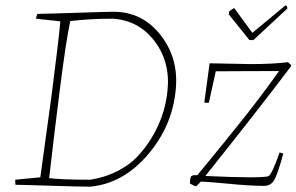

<svg xmlns="http://www.w3.org/2000/svg" viewBox="-20 -692 1110 719"><path d="M914 -542 837 -638 838 -649Q848 -657 857 -662L925 -569L1049 -672Q1056 -670 1056 -660L929 -542ZM319 7Q275 7 169 3.5Q63 0 38 0Q37 -6 37 -19L131 -28Q138 -80 152.5 -184.5Q167 -289 173 -334Q200 -543 206 -612L115 -622Q116 -631 120 -640Q176 -641 279.5 -644.5Q383 -648 405 -648Q513 -648 581.5 -560.5Q650 -473 638 -355Q625 -219 533 -112Q441 -5 319 7ZM318 -19Q408 -33 475 -87Q529 -136 564 -205Q599 -274 607 -350Q619 -458 559.5 -537Q500 -616 402 -622Q315 -622 243 -613Q227 -540 202 -340Q188 -231 164 -25Q207 -19 318 -19ZM969 4Q914 4 824 -5Q760 -11 732 -12Q722 -1 714 6Q704 3 691 -5Q691 -19 695 -31Q701 -35 704 -36H719Q732 -52 767.5 -95Q803 -138 814.5 -152.5Q826 -167 853.5 -201Q881 -235 896 -254Q911 -273 934.5 -303.5Q958 -334 979.5 -363Q1001 -392 1025 -426Q972 -426 885 -425.5Q798 -425 788 -425Q775 -368 762 -307Q751 -307 745 -308L765 -455Q894 -452 918 -452Q1000 -452 1058 -459L1070 -449V-444Q940 -272 749 -33Q859 -28 916 -28Q968 -28 985 -32Q998 -38 1027 -121L1041 -117Q1017 -30 1004 -13Q991 4 969 4Z"/></svg>

Font: Albura ExtraLight
Style: Italic
Weight: 156
Italic angle: -7°
Designer: Mercedes Jáuregui
Foundry: Omnibus-Type Team
Version: Version 1.000